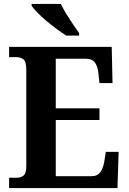

<svg xmlns="http://www.w3.org/2000/svg" viewBox="-20 -951 650 971"><path d="M26 0V-52H64Q85 -52 99 -63Q113 -74 113 -111V-598Q113 -640 98.5 -651Q84 -662 63 -662H26V-714H545L549 -531H483L478 -577Q475 -614 460.5 -634Q446 -654 415 -654H262V-403H483V-344H262V-60H443Q474 -60 488.5 -82Q503 -104 508 -137L515 -183H580L574 0ZM315 -771Q293 -785 266.5 -804.5Q240 -824 214 -846Q188 -868 168.5 -888Q149 -908 140 -921V-931H288Q298 -909 314.5 -882Q331 -855 348.5 -829Q366 -803 380 -784V-771Z"/></svg>

Font: Noto Serif Tamil SemiCondensed
Style: Bold Italic
Weight: 700
Width: 4
Italic angle: -12°
Designer: Indian Type Foundry, Tom Grace, and the Monotype Design Team
Foundry: Monotype Imaging Inc.
Version: Version 2.003; ttfautohint (v1.8.4.7-5d5b)